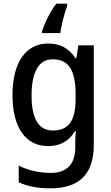

<svg xmlns="http://www.w3.org/2000/svg" viewBox="-20 -786 606 1046"><path d="M346 -754V-766H287C252 -722 222 -657 209 -616V-606H309C313 -647 332 -716 346 -754ZM243 -549C121 -549 48 -446 48 -268C48 -91 120 10 242 10C306 10 355 -16 389 -72H393C391 -52 390 -19 390 0V17C390 110 342 156 258 156C195 156 135 143 82 116V207C131 230 187 240 255 240C417 240 491 157 491 3V-539H407L396 -469H391C355 -524 306 -549 243 -549ZM266 -463C353 -463 392 -406 392 -270V-248C392 -127 353 -75 268 -75C191 -75 152 -138 152 -267C152 -394 192 -463 266 -463Z"/></svg>

Font: Noto Sans Myanmar SemiCondensed Medium
Style: Regular
Weight: 500
Width: 4
Designer: Monotype Design Team
Foundry: Monotype Imaging Inc.
Version: Version 2.107